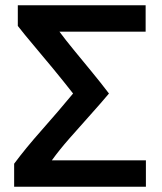

<svg xmlns="http://www.w3.org/2000/svg" viewBox="-20 -713 617 733"><path d="M34 0V-88Q77 -146 139 -216Q201 -286 259 -356Q223 -402 183.5 -450Q144 -498 108 -540.5Q72 -583 48 -614V-693H536V-592H207Q230 -561 262 -522Q294 -483 329 -440.5Q364 -398 396 -356Q365 -319 325 -274.5Q285 -230 245.5 -185Q206 -140 178 -101H537V0Z"/></svg>

Font: Ubuntu Sans SemiBold
Style: Regular
Weight: 600
Designer: Dalton Maag Ltd
Foundry: Dalton Maag Ltd
Version: Version 1.006; ttfautohint (v1.8.4.7-5d5b)